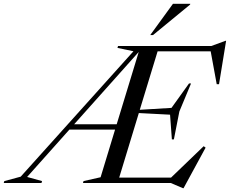

<svg xmlns="http://www.w3.org/2000/svg" viewBox="-112 -955 1200 1002"><path d="M29.5 -31.5 107.5 -10 104.5 0H-92.5L-89.5 -10L-4 -33L584.5 -687.5L501 -705L504 -715H991L1064.5 -742H1068L1031 -515.5H1019L987.5 -687H710.5L617.5 -382L783 -392L874.5 -519.5H885L824 -373L795.5 -227.5H785L775.5 -356.5L612.5 -365L510 -28H780.5L951 -192L961 -184.5L846 27H842.5L779 0H321L324 -10L413 -30L488.5 -278.5H250ZM275 -306.5H497L612 -684ZM672 -772 790.5 -935H881L880 -931L686.5 -772Z"/></svg>

Font: Newsreader 72pt
Style: Italic
Weight: 400
Italic angle: -17°
Designer: Hugues Gentile
Foundry: Production Type
Version: Version 1.003; ttfautohint (v1.8.3)